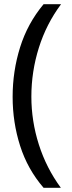

<svg xmlns="http://www.w3.org/2000/svg" viewBox="-20 -734 340 912"><path d="M40 -274Q40 -396 75.5 -509.5Q111 -623 187 -714H270Q200 -620 164.5 -507Q129 -394 129 -275Q129 -159 164.5 -47.5Q200 64 269 158H187Q111 70 75.5 -41.5Q40 -153 40 -274Z"/></svg>

Font: Noto Sans Tifinagh Azawagh
Style: Regular
Weight: 400
Designer: JamraPatel
Foundry: JamraPatel LLC
Version: Version 2.006; ttfautohint (v1.8.4.7-5d5b)